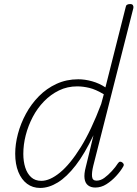

<svg xmlns="http://www.w3.org/2000/svg" viewBox="-20 -910 678 947"><path d="M178 17Q141 17 113.5 -3.5Q86 -24 70.5 -62Q55 -100 55 -152Q55 -199 68.5 -250Q82 -301 108 -349Q134 -397 172 -435.5Q210 -474 259 -496.5Q308 -519 366 -519Q399 -519 434.5 -509Q470 -499 500 -479L600 -875Q601 -883 606.5 -886.5Q612 -890 622 -890Q632 -890 635.5 -884.5Q639 -879 638 -871L440 -92Q432 -59 434 -39Q436 -19 456 -19Q476 -19 494.5 -32.5Q513 -46 531.5 -66Q550 -86 562 -105Q567 -112 572 -112.5Q577 -113 583 -109Q590 -103 590.5 -98.5Q591 -94 588 -89Q575 -66 553 -42Q531 -18 505 -1.5Q479 15 450 15Q428 15 414 4Q400 -7 397 -29.5Q394 -52 403 -86Q413 -126 422.5 -165.5Q432 -205 441 -243Q398 -152 353.5 -94.5Q309 -37 265 -10Q221 17 178 17ZM95 -151Q95 -114 104.5 -84Q114 -54 133.5 -36Q153 -18 184 -18Q226 -18 276 -59Q326 -100 378 -183.5Q430 -267 479 -397L492 -445Q452 -469 420.5 -476.5Q389 -484 361 -484Q312 -484 271 -464Q230 -444 197 -410Q164 -376 141.5 -333Q119 -290 107 -243.5Q95 -197 95 -151Z"/></svg>

Font: Playwrite IS Thin
Style: Regular
Weight: 250
Designer: Veronika Burian, José Scaglione
Foundry: TypeTogether
Version: Version 1.002